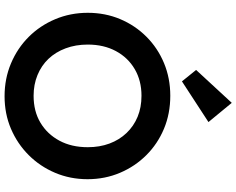

<svg xmlns="http://www.w3.org/2000/svg" viewBox="-117 -906 1034 840"><g transform="rotate(90 400.0 -486.0)"><path d="M401 11Q324 11 257.5 -17Q191 -45 141.5 -94.5Q92 -144 64 -210.5Q36 -277 36 -353Q36 -429 63.5 -494.5Q91 -560 140.5 -609.5Q190 -659 256 -686.5Q322 -714 399 -714Q477 -714 543 -686.5Q609 -659 658.5 -609.5Q708 -560 736 -494Q764 -428 764 -352Q764 -276 736 -210Q708 -144 658.5 -94.5Q609 -45 543.5 -17Q478 11 401 11ZM399 -116Q467 -116 517 -146Q567 -176 595.5 -229Q624 -282 624 -353Q624 -405 608 -448Q592 -491 562 -522.5Q532 -554 491 -571Q450 -588 399 -588Q333 -588 282.5 -558.5Q232 -529 203.5 -476Q175 -423 175 -353Q175 -300 191.5 -256Q208 -212 237.5 -181Q267 -150 308.5 -133Q350 -116 399 -116ZM336 -765 286 -827 430 -983 514 -881Z"/></g></svg>

Font: Outfit Thin SemiBold
Style: Regular
Weight: 600
Version: Version 1.100;gftools[0.9.27]